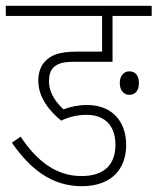

<svg xmlns="http://www.w3.org/2000/svg" viewBox="-20 -642 543 662"><path d="M279 -246C337 -246 378 -213 378 -143C378 -75 340 -35 261 -35C175 -35 108 -85 51 -171L21 -150C82 -62 156 0 262 0C366 0 415 -61 415 -142C415 -226 364 -280 280 -280C250 -280 223 -274 199 -265C176 -286 149 -319 149 -361C149 -382 153 -397 163 -408C177 -423 197 -429 238 -429H368V-587H503V-622H0V-587H332V-464H246C183 -464 156 -452 135 -430C120 -414 112 -391 112 -364C112 -304 153 -257 191 -226C220 -240 248 -246 279 -246ZM393 -356C393 -329 408 -315 426 -315C445 -315 459 -328 459 -356C459 -381 447 -396 426 -396C407 -396 393 -381 393 -356Z"/></svg>

Font: Noto Sans Devanagari UI Condensed ExtraLight
Style: Regular
Weight: 200
Width: 3
Designer: Jelle Bosma - Monotype Design Team
Foundry: Monotype Imaging Inc.
Version: Version 2.004